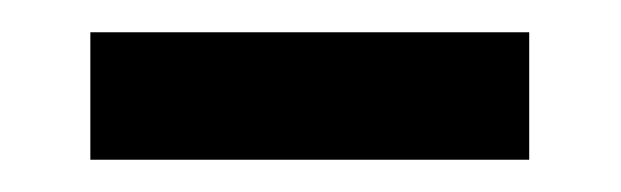

<svg xmlns="http://www.w3.org/2000/svg" viewBox="-20 -365 385 119"><path d="M308 -345V-266H36V-345Z"/></svg>

Font: Pathway Extreme 72pt
Style: Bold
Weight: 700
Designer: Eduardo Rodriguez Tunni
Foundry: Eduardo Rodriguez Tunni
Version: Version 1.001;gftools[0.9.26]